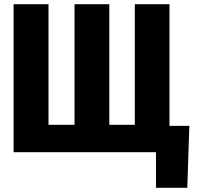

<svg xmlns="http://www.w3.org/2000/svg" viewBox="-20 -731 959 922"><path d="M889.2 -126.5 879.4 170.9H729V-0.5H683.1V-126.5ZM45.4 -710.9H212.9V-131.8H337.9V-710.9H504.9V-131.8H627.4V-710.9H793.9V0H45.4Z"/></svg>

Font: Roboto Condensed Black
Style: Regular
Weight: 900
Designer: Christian Robertson
Foundry: Google
Version: Version 3.008; 2023